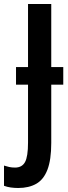

<svg xmlns="http://www.w3.org/2000/svg" viewBox="-73 -734 342 959"><path d="M18 205Q-1 205 -19 202.5Q-37 200 -53 194V93Q-41 97 -27.5 100Q-14 103 2 103Q37 103 52 75.5Q67 48 67 -22V-311H7V-399H67V-714H183V-399H243V-311H183V-20Q183 64 164 113.5Q145 163 108 184Q71 205 18 205Z"/></svg>

Font: Noto Sans ExtraCondensed SemiBold
Style: Regular
Weight: 600
Width: 2
Designer: Monotype Design Team
Foundry: Monotype Imaging Inc.
Version: Version 2.013; ttfautohint (v1.8.4.7-5d5b)